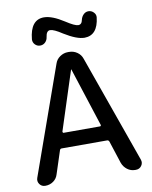

<svg xmlns="http://www.w3.org/2000/svg" viewBox="-101 -1024 872 1098"><g transform="rotate(-10 335.5 -475.0)"><path d="M442.4 -898.4Q446.3 -916 458.5 -928.2Q470.7 -940.4 487.3 -940.4Q504.9 -940.4 517.6 -927.2Q530.3 -914.1 528.3 -897.5Q516.6 -795.9 440.4 -794.9Q395.5 -794.9 323.2 -839.8Q274.4 -872.1 252.9 -872.1Q231.4 -872.1 226.6 -836.9Q224.6 -819.3 212.4 -807.1Q200.2 -794.9 182.6 -794.9Q165 -794.9 152.8 -807.6Q140.6 -820.3 141.6 -837.9Q152.3 -950.2 230.5 -950.2Q277.3 -950.2 346.7 -905.3Q397.5 -872.1 417 -872.1Q437.5 -872.1 442.4 -898.4ZM332 -628.9 221.7 -288.1Q221.7 -285.2 223.1 -282.7Q224.6 -280.3 227.5 -280.3H438.5Q441.4 -280.3 443.4 -282.7Q445.3 -285.2 444.3 -288.1L334 -628.9Q334 -629.9 333 -629.9Q332 -629.9 332 -628.9ZM72.3 0Q50.8 0 39.1 -16.6Q27.3 -33.2 34.2 -52.7L255.9 -676.8Q263.7 -701.2 285.2 -715.8Q306.6 -730.5 332 -730.5H337.9Q364.3 -730.5 385.3 -715.8Q406.2 -701.2 414.1 -676.8L635.7 -52.7Q642.6 -33.2 630.9 -16.6Q619.1 0 597.7 0H593.8Q568.4 0 548.3 -15.1Q528.3 -30.3 519.5 -53.7L476.6 -185.5Q473.6 -193.4 465.8 -194.3H200.2Q192.4 -194.3 189.5 -185.5L146.5 -53.7Q139.6 -29.3 119.1 -14.6Q98.6 0 72.3 0Z"/></g></svg>

Font: Rounded Mgen+ 2p medium
Style: Regular
Weight: 500
Designer: [Source Han Sans]
Ryoko NISHIZUKA  (kana & ideographs); Paul D. Hunt (Latin, Greek & Cyrillic); Wenlong ZHANG  (bopomofo
Version: Version 1.059.20150602